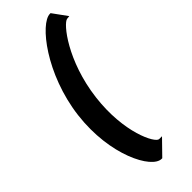

<svg xmlns="http://www.w3.org/2000/svg" viewBox="-319 -824 1050 1050"><g transform="rotate(-45 206.0 -298.5)"><path d="M217 198H222L306 112H284C254 112 171 -49 201 -294C232 -546 361 -705 393 -709L412 -711L351 -795H346C271 -795 98 -577 63 -294C29 -15 142 198 217 198Z"/></g></svg>

Font: Bluebird
Style: SfBdObl
Weight: 700
Designer: Jasper
Foundry: Cannot Into Space Fonts
Version: Version 0.98